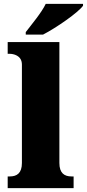

<svg xmlns="http://www.w3.org/2000/svg" viewBox="-20 -979 452 999"><path d="M114 -812V-799H204C274 -835 387 -914 412 -949V-959H218C197 -914 143 -850 114 -812ZM20 0H363V-61H352C315 -61 289 -78 289 -131V-760H20V-699H31C47 -699 94 -692 94 -643V-131C94 -78 68 -61 31 -61H20Z"/></svg>

Font: Noto Serif Gurmukhi Black
Style: Regular
Weight: 900
Designer: Vaibhav Singh and the Monotype Design Team
Foundry: Monotype Imaging Inc.
Version: Version 2.004